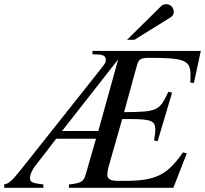

<svg xmlns="http://www.w3.org/2000/svg" viewBox="-47 -896 978 916"><path d="M517 -613 422 -271H249ZM911 -653H394V-637L420 -636C447 -635 458 -627 458 -610C458 -598 456 -595 426 -557L57 -92C9 -32 -2 -22 -27 -16V0H160V-16C107 -22 96 -27 96 -47C96 -58 102 -79 120 -103L221 -234H411L362 -64C353 -32 343 -22 282 -16V0H780L844 -164L826 -169C750 -60 696 -33 546 -33H516C481 -33 465 -42 465 -62C465 -68 465 -79 474 -111L536 -328H576C673 -328 694 -319 694 -278C694 -264 692 -250 688 -226L705 -222L774 -454L756 -458C714 -367 704 -362 545 -361L606 -583C615 -615 623 -620 670 -620C834 -620 862 -608 862 -538C862 -532 862 -515 861 -502L878 -500ZM559 -706H594L765 -812C777 -819 782 -828 782 -840C782 -860 766 -876 746 -876C736 -876 728 -873 721 -866Z"/></svg>

Font: XITS
Style: Italic
Weight: 400
Italic angle: -16.33°
Designer: MicroPress Inc., with final additions and corrections provided by Coen Hoffman, Elsevier (retired)
Version: Version 1.302